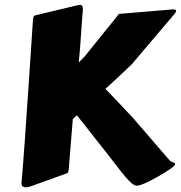

<svg xmlns="http://www.w3.org/2000/svg" viewBox="-20 -740 748 793"><path d="M322.3 -698.7Q321.3 -691.4 320.3 -675.5Q319.3 -659.7 317.6 -639.2Q315.9 -618.7 314.5 -595.5Q313 -572.3 311.3 -550.5Q309.6 -528.8 307.9 -510.7Q306.2 -492.7 305.2 -481.9L330.1 -507.3L399.4 -593.3Q412.1 -609.4 424.8 -624.8Q437.5 -640.1 447.5 -652.6Q457.5 -665 463.9 -673.3Q470.2 -681.6 471.2 -682.6L688 -700.7Q689 -701.2 692.4 -701.2H696.3Q707.5 -701.2 707.5 -695.3Q707.5 -691.9 704.3 -687.3Q701.2 -682.6 694.8 -675.3Q687 -666 672.1 -648.7Q657.2 -631.3 639.6 -610.6Q622.1 -589.8 603.3 -567.6Q584.5 -545.4 568.4 -526.6Q552.2 -507.8 540.8 -494.1Q529.3 -480.5 526.4 -476.6L495.6 -447.3Q464.4 -417.5 415.5 -373Q430.7 -357.4 448 -339.1Q465.3 -320.8 481.2 -304Q497.1 -287.1 510 -273.4Q522.9 -259.8 529.3 -252.9L680.2 -78.1Q682.6 -75.2 686.5 -73.2Q690.4 -71.3 694.3 -69.8Q698.2 -68.4 700.9 -66.7Q703.6 -64.9 703.6 -62.5Q703.6 -59.6 697.3 -53.2Q693.4 -49.3 682.6 -41.7Q671.9 -34.2 657.5 -25.4Q643.1 -16.6 626.5 -7.3Q609.9 2 594.5 9.5Q579.1 17.1 566.2 22Q553.2 26.9 546.4 26.9Q536.1 26.9 524.9 17.8Q513.7 8.8 498 -9.5Q482.4 -27.8 460.9 -56.2Q439.5 -84.5 409.2 -122.6Q391.6 -144.5 375 -165.8Q358.4 -187 343.8 -205.8Q329.1 -224.6 317.1 -239.5Q305.2 -254.4 297.4 -263.7Q293.5 -259.8 289.1 -256.1Q284.7 -252.4 280.8 -248.5L263.7 -39.1Q263.2 -34.7 262 -30.3Q260.7 -25.9 255.4 -23.9L117.2 25.9Q111.8 27.8 103 30.8Q94.2 33.7 85.9 33.7Q78.6 33.7 73.7 29.8Q68.8 25.9 68.8 15.6Q71.3 -13.2 75 -59.1Q78.6 -105 82.8 -163.8Q86.9 -222.7 91.6 -292.2Q96.2 -361.8 101.6 -438.5L115.2 -644Q115.7 -652.8 116.2 -658.7Q116.7 -664.6 117.7 -668.5Q118.7 -672.4 121.1 -674.3Q123.5 -676.3 128.4 -677.2L297.4 -717.8Q303.7 -719.7 310.5 -719.7Q317.4 -719.7 319.8 -715.6Q322.3 -711.4 322.3 -698.7Z"/></svg>

Font: Carter One
Style: Regular
Weight: 400
Designer: vernon adams
Foundry: vernon adams
Version: Version 1.000